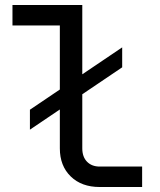

<svg xmlns="http://www.w3.org/2000/svg" viewBox="-20 -750 640 770"><path d="M100 -230V-310L220 -391V-648H30V-730H310V-452L470 -560V-480L310 -372V-155Q310 -121 329 -101.5Q348 -82 380 -82H550V0H380Q307 0 263.5 -42.5Q220 -85 220 -155V-311Z"/></svg>

Font: JetBrainsMono NFM
Style: Regular
Weight: 400
Monospace: yes
Designer: Philipp Nurullin, Konstantin Bulenkov
Foundry: JetBrains
Version: Version 2.304; ttfautohint (v1.8.4.7-5d5b);Nerd Fonts 3.3.0